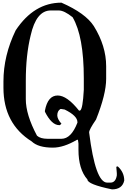

<svg xmlns="http://www.w3.org/2000/svg" viewBox="-20 -1019 953 1442"><path d="M97.7 -791Q5.9 -601.6 5.9 -407.2V-360.4Q5.9 -89.8 217.8 43Q266.6 89.8 377 89.8Q458 89.8 557.6 31.2H565.4L569.3 58.6V105.5Q569.3 252.9 636.7 329.1Q636.7 365.2 821.3 403.3Q898.4 403.3 913.1 336.9Q913.1 275.4 865.2 231.4H857.4L853.5 235.4L857.4 282.2V297.9Q848.6 352.5 809.6 352.5H785.2Q696.3 352.5 649.4 -24.4Q649.4 -45.9 701.2 -121.1Q777.3 -311.5 777.3 -426.8V-521.5Q777.3 -673.8 684.6 -823.2Q622.1 -919.9 441.4 -999Q235.4 -999 97.7 -791ZM173.8 -412.1Q173.8 -604.5 210 -752Q252 -940.4 361.3 -940.4H421.9Q461.9 -940.4 525.4 -889.6Q609.4 -746.1 609.4 -430.7V-344.7Q601.6 -197.3 581.1 -188.5H573.2Q483.4 -301.8 413.1 -301.8Q338.9 -301.8 317.4 -188.5V-179.7Q368.2 -79.1 424.8 -79.1H429.7L441.4 -89.8Q410.2 -126 410.2 -152.3Q410.2 -185.5 433.6 -200.2H441.4L465.8 -196.3Q561.5 -149.4 561.5 -101.6V-97.7Q514.6 23.4 441.4 23.4H337.9Q283.2 23.4 257.8 0Q173.8 -157.2 173.8 -274.4Z"/></svg>

Font: Elementary Gothic 
Style: Regular
Weight: 400
Designer: Bill Roach / W.K. Roach
Version: Version 1.00 April 18, 2012, initial release